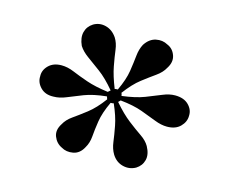

<svg xmlns="http://www.w3.org/2000/svg" viewBox="-64 -815 654 546"><g transform="rotate(15 263.0 -542.0)"><path d="M155 -361Q138 -369 131 -387Q124 -405 137 -425Q145 -440 161.5 -451.5Q178 -463 200 -480Q222 -497 244 -527Q243 -529 242.5 -531.5Q242 -534 241 -535Q202 -531 176 -521Q150 -511 131 -503Q112 -495 94 -495Q70 -494 56 -508.5Q42 -523 43 -541Q42 -559 56 -573Q70 -587 94 -587Q112 -587 131 -579Q150 -571 176 -562Q202 -553 240 -548L247 -554Q222 -584 199.5 -600.5Q177 -617 160.5 -629Q144 -641 135 -655Q125 -677 129.5 -694.5Q134 -712 150 -722Q167 -732 186.5 -727Q206 -722 219 -703Q228 -689 230.5 -669Q233 -649 238 -622.5Q243 -596 257 -561Q259 -562 266 -562Q282 -596 286 -622Q290 -648 292 -668Q294 -688 302 -703Q315 -723 334 -727Q353 -731 369 -722Q386 -715 392.5 -696.5Q399 -678 386 -658Q378 -643 361 -631Q344 -619 322.5 -602.5Q301 -586 278 -555Q280 -554 280 -551.5Q280 -549 281 -547Q321 -552 347 -562Q373 -572 392 -580Q411 -588 428 -588Q454 -588 468 -574Q482 -560 481 -542Q481 -524 467 -510Q453 -496 428 -496Q411 -496 392 -503.5Q373 -511 347 -520.5Q321 -530 282 -534L276 -528Q301 -499 323 -482Q345 -465 362 -453.5Q379 -442 387 -428Q399 -406 394.5 -388.5Q390 -371 374 -361Q356 -351 336 -356Q316 -361 304 -380Q295 -395 292.5 -414.5Q290 -434 285 -460.5Q280 -487 265 -521Q263 -520 256 -520Q240 -486 236 -460Q232 -434 230.5 -414.5Q229 -395 220 -380Q209 -359 189.5 -355.5Q170 -352 155 -361Z"/></g></svg>

Font: Alice
Style: Regular
Weight: 400
Designer: Ksenia Yerulevich
Foundry: Cyreal (http://www.cyreal.org/)
Version: Version 2.003; ttfautohint (v1.8.3)